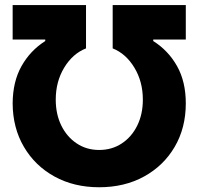

<svg xmlns="http://www.w3.org/2000/svg" viewBox="-20 -748 804 777"><path d="M31.2 -329.6Q31.7 -417.5 67.1 -480.5Q102.5 -543.5 163.1 -582V-587.9H31.2V-727.5H328.1V-552.2Q273.9 -530.8 239.7 -474.1Q205.6 -417.5 205.6 -344.7Q205.6 -286.1 228 -240.2Q250.5 -194.3 290.3 -167.7Q330.1 -141.1 381.3 -141.1Q433.1 -141.1 473.1 -167.7Q513.2 -194.3 535.6 -240.2Q558.1 -286.1 558.1 -344.7Q558.1 -417.5 523.9 -474.1Q489.7 -530.8 436 -552.2V-727.5H731.9V-587.9H600.1V-582Q661.1 -543.5 696.5 -480.5Q731.9 -417.5 731.9 -329.6Q731.9 -230.5 687 -153.8Q642.1 -77.1 563 -33.7Q483.9 9.8 381.3 9.8Q279.3 9.8 200.4 -33.7Q121.6 -77.1 76.7 -153.8Q31.7 -230.5 31.2 -329.6Z"/></svg>

Font: Inter Display ExtraBold
Style: Regular
Weight: 800
Designer: Rasmus Andersson
Foundry: rsms
Version: Version 4.000;git-a52131595